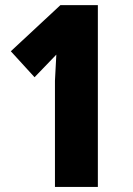

<svg xmlns="http://www.w3.org/2000/svg" viewBox="-20 -734 524 754"><path d="M364.3 0H195.8V-417L201.2 -519.5Q146 -462.4 115.7 -430.7L22.5 -532.7L217.3 -713.9H364.3Z"/></svg>

Font: Open Sans Hebrew Condensed Extra Bold
Style: Regular
Weight: 800
Width: 3
Foundry: Ascender Corporation, Yanek Iontef
Version: Version 2.001;PS 002.001;hotconv 1.0.70;makeotf.lib2.5.58329